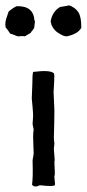

<svg xmlns="http://www.w3.org/2000/svg" viewBox="-60 -689 322 713"><path d="M131 -597Q131 -598 130 -602.5Q129 -607 128 -609Q134 -646 163 -663Q170 -664 181.5 -666Q193 -668 196 -669Q203 -668 215 -660Q225 -653 232 -642Q242 -625 242 -586Q230 -563 188 -554Q176 -554 161 -564Q141 -574 131 -597ZM68 -612Q70 -614 70 -611Q69 -607 68.5 -598.5Q68 -590 67 -586Q65 -581 60 -575.5Q55 -570 54 -567Q33 -555 32 -554Q26 -556 7 -554Q2 -555 -7 -559Q-16 -563 -22 -564Q-24 -567 -29.5 -575Q-35 -583 -39 -587Q-43 -605 -34 -628L-28 -646Q-12 -660 2 -666Q65 -668 68 -612ZM65 -208 61 -228Q61 -233 62 -243Q63 -253 63 -258Q63 -269 61 -291Q61 -296 59.5 -307Q58 -318 58 -323Q58 -332 59 -348.5Q60 -365 60 -373Q60 -413 63 -422Q126 -430 140 -417Q143 -414 141 -382.5Q139 -351 139 -347Q139 -336 140.5 -313.5Q142 -291 142 -279Q142 -243 140 -175Q140 -171 141 -165Q142 -159 142 -156Q142 -152 141 -146Q140 -140 140 -137Q140 -130 141.5 -116Q143 -102 143 -96Q144 -94 143 -93Q142 -92 142 -91Q142 -89 142.5 -75Q143 -61 143.5 -52Q144 -43 143 -38Q141 -36 143 -20Q145 -4 144 -2Q140 5 89 -1Q87 -1 81.5 1.5Q76 4 70 3.5Q64 3 59 -3Q63 -31 61 -91Q61 -96 63 -106Q65 -116 65 -121Q65 -130 64 -147.5Q63 -165 63 -180Q63 -195 65 -208Z"/></svg>

Font: FuturaRenner
Style: Regular
Weight: 400
Designer: BSozoo
Foundry: BSozoo
Version: Version 1.001;PS 001.001;hotconv 1.0.70;makeotf.lib2.5.58329